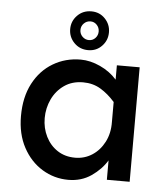

<svg xmlns="http://www.w3.org/2000/svg" viewBox="-52 -757 716 819"><g transform="rotate(5 306.0 -347.5)"><path d="M270.5 14.6Q210 14.6 158.7 -16.6Q107.4 -47.9 76.7 -105Q45.9 -162.1 45.9 -239.3Q45.9 -320.3 76.7 -378.9Q107.4 -437.5 160.6 -469.2Q213.9 -501 279.3 -501Q320.3 -501 362.8 -481.4Q405.3 -461.9 434.6 -428.7V-490.2H532.2V0H434.6V-83Q411.1 -43.9 368.7 -14.6Q326.2 14.6 270.5 14.6ZM291 -82Q331.1 -82 363.8 -103Q396.5 -124 416 -161.6Q435.5 -199.2 434.6 -248V-333Q405.3 -366.2 372.6 -385.7Q339.8 -405.3 297.9 -405.3Q251 -405.3 217.3 -381.8Q183.6 -358.4 165.5 -320.3Q147.5 -282.2 147.5 -239.3Q147.5 -196.3 165.5 -160.2Q183.6 -124 215.8 -103Q248 -82 291 -82ZM306.6 -543.9Q270.5 -543.9 246.6 -568.4Q222.7 -592.8 222.7 -627Q222.7 -661.1 246.6 -685.5Q270.5 -710 306.6 -710Q341.8 -710 365.2 -685.5Q388.7 -661.1 388.7 -627Q388.7 -592.8 365.2 -568.4Q341.8 -543.9 306.6 -543.9ZM306.6 -586.9Q322.3 -586.9 333.5 -598.6Q344.7 -610.4 344.7 -627Q344.7 -643.6 333.5 -655.3Q322.3 -667 306.6 -667Q290 -667 278.3 -655.3Q266.6 -643.6 266.6 -627Q266.6 -610.4 278.3 -598.6Q290 -586.9 306.6 -586.9Z"/></g></svg>

Font: Sen Medium
Style: Regular
Weight: 500
Designer: Kosal Sen, Philatype
Foundry: Philatype
Version: Version 2.000;gftools[0.9.31]